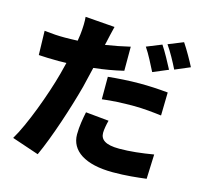

<svg xmlns="http://www.w3.org/2000/svg" viewBox="-122 -954 1244 1163"><g transform="rotate(15 500.0 -372.5)"><path d="M500 -493V-352C564 -360 625 -363 698 -363C760 -363 822 -356 872 -350L875 -495C814 -501 754 -504 698 -504C632 -504 558 -499 500 -493ZM573 -237 428 -251C420 -213 410 -159 410 -108C410 -6 503 58 678 58C762 58 829 50 887 43L893 -111C816 -98 746 -90 679 -90C591 -90 560 -116 560 -158C560 -178 566 -211 573 -237ZM769 -767 675 -729C702 -690 731 -631 752 -590L847 -630C829 -665 794 -730 769 -767ZM892 -815 798 -777C825 -739 857 -680 877 -639L971 -679C954 -713 918 -777 892 -815ZM187 -655C143 -655 112 -657 58 -663L62 -512C96 -510 134 -508 186 -508L236 -509L218 -438C181 -299 102 -86 42 13L211 70C268 -54 334 -257 371 -396L401 -522C465 -529 530 -540 587 -554V-705C536 -693 485 -683 433 -675L437 -692C442 -715 453 -764 461 -795L276 -809C279 -784 278 -739 273 -697L267 -657C240 -656 214 -655 187 -655Z"/></g></svg>

Font: Noto Sans HK Black
Style: Regular
Weight: 900
Designer: Ryoko NISHIZUKA 西塚涼子 (kana, bopomofo & ideographs); Paul D. Hunt (Latin, Greek & Cyrillic); Sandoll Communications 산돌커뮤니
Foundry: Adobe
Version: Version 2.004;hotconv 1.0.118;makeotfexe 2.5.65603